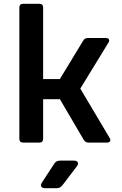

<svg xmlns="http://www.w3.org/2000/svg" viewBox="-20 -750 640 1010"><path d="M101.8 0Q81.8 0 81.8 -20V-710Q81.8 -730 101.8 -730H186.9Q206.9 -730 206.9 -710V-334.1H294.9L417.7 -536.4Q425.5 -550 441.7 -550H537Q549 -550 553 -543Q557 -536 550.6 -526L402.4 -283.9L557 -24Q562.9 -14 558.9 -7Q554.9 0 543.5 0H445.4Q429.4 0 421 -13.6L295.2 -228H206.9V-20Q206.9 0 186.9 0ZM216.7 240Q202.3 240 197.4 231.2Q192.6 222.5 200.7 210.1L265.5 110.9Q275.6 95 295.7 95H369.4Q384.3 95 389.2 103.8Q394 112.5 384.3 124.9L308 225.1Q296.1 240 278.2 240Z"/></svg>

Font: Pitagon Sans Mono
Style: Regular
Weight: 400
Monospace: yes
Designer: Travis Tran
Foundry: Pitagon
Version: Version 1.001;gftools[0.9.26]